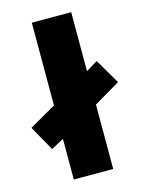

<svg xmlns="http://www.w3.org/2000/svg" viewBox="-130 -829 677 899"><g transform="rotate(-15 208.5 -380.0)"><path d="M114 0V-197L53 -164L-15 -285L114 -359V-760H305V-474L361 -508L432 -387L305 -312V0Z"/></g></svg>

Font: Noto Sans Devanagari Black
Style: Regular
Weight: 900
Version: Version 2.003